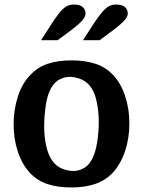

<svg xmlns="http://www.w3.org/2000/svg" viewBox="-20 -816 630 846"><path d="M550 -272Q550 -207 531 -150Q512 -93 477 -55Q445 -21 399.5 -5.5Q354 10 294 10Q234 10 189 -5Q144 -20 112 -54Q77 -92 58.5 -148Q40 -204 40 -268Q40 -332 58.5 -390Q77 -448 113 -485Q145 -520 190.5 -535Q236 -550 295 -550Q355 -550 400.5 -535Q446 -520 478 -486Q513 -449 531.5 -392.5Q550 -336 550 -272ZM188 -156Q198 -122 216 -100.5Q234 -79 261 -70Q288 -61 311 -63Q334 -65 356 -79Q400 -111 411 -210Q417 -260 414.5 -304Q412 -348 402 -384Q393 -418 374.5 -439.5Q356 -461 329 -470Q302 -479 279 -477Q256 -475 234 -461Q189 -429 179 -331Q167 -229 188 -156ZM161 -639 210 -715Q240 -761 259.5 -778.5Q279 -796 305 -796Q333 -796 345 -784.5Q357 -773 357 -756Q357 -741 338.5 -721.5Q320 -702 272 -667L234 -639ZM346 -639 395 -715Q426 -761 445.5 -778.5Q465 -796 490 -796Q519 -796 531 -784.5Q543 -773 543 -756Q543 -741 524 -721.5Q505 -702 457 -667L419 -639Z"/></svg>

Font: Domine SemiBold
Style: Regular
Weight: 600
Designer: Pablo Impallari, Rodrigo Fuenzalida, Brenda Gallo
Foundry: Pablo Impallari, Rodrigo Fuenzalida, Brenda Gallo
Version: Version 2.000